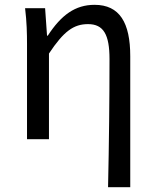

<svg xmlns="http://www.w3.org/2000/svg" viewBox="-20 -577 644 796"><path d="M428 199H520V-344C520 -483 476 -557 372 -557C292 -557 234 -515 178 -429H175L167 -543H84C91 -486 92 -438 92 -394V0H183V-355C244 -447 285 -477 345 -477C409 -477 434 -434 434 -332C434 -175 432 22 428 199Z"/></svg>

Font: Noto Sans JP Regular
Style: Regular
Weight: 400
Designer: Ryoko NISHIZUKA (kana & ideographs); Paul D. Hunt (Latin, Greek & Cyrillic); Wenlong ZHANG (bopomofo); Sandoll Communica
Foundry: Adobe Systems Incorporated
Version: Version 1.004;PS 1.004;hotconv 1.0.82;makeotf.lib2.5.63406